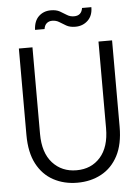

<svg xmlns="http://www.w3.org/2000/svg" viewBox="-59 -927 719 985"><g transform="rotate(-5 300.0 -434.5)"><path d="M300 12Q231 12 176.5 -17.5Q122 -47 91 -106Q60 -165 60 -255V-700H130V-254Q130 -157 177.5 -104.5Q225 -52 301 -52Q377 -52 423.5 -104.5Q470 -157 470 -254V-700H540V-255Q540 -165 509 -106Q478 -47 423.5 -17.5Q369 12 300 12ZM359 -786Q331 -786 312.5 -796.5Q294 -807 278.5 -817Q263 -827 242 -827Q226 -827 214.5 -817.5Q203 -808 200 -788H151Q153 -834 178 -857.5Q203 -881 240 -881Q268 -881 286 -871Q304 -861 320 -850.5Q336 -840 357 -840Q395 -840 401 -879H449Q449 -835 423 -810.5Q397 -786 359 -786Z"/></g></svg>

Font: DM Mono Light
Style: Regular
Weight: 300
Designer: Colophon Foundry
Foundry: Colophon Foundry
Version: Version 1.000; ttfautohint (v1.8.2.53-6de2)